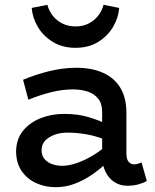

<svg xmlns="http://www.w3.org/2000/svg" viewBox="-20 -765 643 799"><path d="M510 8Q480 8 456.5 -7Q433 -22 419 -50Q405 -78 405 -119V-300Q405 -334 388.5 -354.5Q372 -375 344.5 -384Q317 -393 284 -393Q240 -393 193.5 -381.5Q147 -370 98 -350L76 -433Q131 -456 187.5 -469.5Q244 -483 297 -483Q363 -483 410 -461.5Q457 -440 481.5 -398.5Q506 -357 506 -296V-127Q506 -103 515 -92Q524 -81 539 -81Q548 -81 555.5 -84Q563 -87 569 -89L591 -12Q580 -5 558.5 1.5Q537 8 510 8ZM212 14Q168 14 130.5 -3Q93 -20 70 -53.5Q47 -87 47 -136Q48 -187 76.5 -221.5Q105 -256 150 -273.5Q195 -291 246 -291Q305 -291 349 -277.5Q393 -264 439 -243V-175Q386 -198 343 -205.5Q300 -213 265 -213Q236 -214 210.5 -205.5Q185 -197 169 -181Q153 -165 153 -140Q153 -118 165 -103.5Q177 -89 197 -82Q217 -75 240 -75Q265 -75 297 -85.5Q329 -96 365.5 -117.5Q402 -139 439 -173L437 -100Q403 -66 365.5 -40Q328 -14 290 0Q252 14 212 14ZM294 -566Q240 -566 200 -590.5Q160 -615 137.5 -653Q115 -691 112 -732L177 -745Q184 -719 200.5 -698.5Q217 -678 241 -666.5Q265 -655 295 -655Q324 -655 347.5 -666.5Q371 -678 387.5 -698.5Q404 -719 411 -745L476 -732Q473 -691 450.5 -653Q428 -615 388.5 -590.5Q349 -566 294 -566Z"/></svg>

Font: BioRhyme Medium
Style: Regular
Weight: 500
Designer: Aoife Mooney
Foundry: Aoife Mooney Type
Version: Version 1.600;gftools[0.9.33]